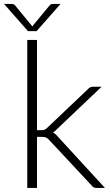

<svg xmlns="http://www.w3.org/2000/svg" viewBox="-52 -924 548 944"><path d="M130 -727.5V-284H153Q160 -284 166.2 -286Q172.5 -288 180 -295.5L379.5 -485Q384.5 -491 390.5 -494.2Q396.5 -497.5 405.5 -497.5H447.5L228 -289Q219 -278.5 208.5 -272.5Q216.5 -268.5 222.2 -263.2Q228 -258 233.5 -251L464 0H422.5Q415.5 0 409.8 -2.2Q404 -4.5 399 -11.5L190 -235.5Q186 -240 182.2 -243Q178.5 -246 174.5 -247.8Q170.5 -249.5 165.2 -250.2Q160 -251 152.5 -251H130V0H82V-727.5ZM245.5 -904.5 128 -771H85.5L-32 -904.5H3.5Q7.5 -904.5 13 -903.5Q18.5 -902.5 22.5 -897L103 -799L107 -793.5L110.5 -799L191.5 -897Q195.5 -902.5 200.8 -903.5Q206 -904.5 210 -904.5Z"/></svg>

Font: Lato 2
Style: Regular
Weight: 300
Designer: Lukasz Dziedzic with Adam Twardoch and Botio Nikoltchev
Foundry: tyPoland Lukasz Dziedzic
Version: Version 2.015; 2015-08-06; http://www.latofonts.com/